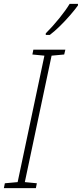

<svg xmlns="http://www.w3.org/2000/svg" viewBox="-59 -970 422 990"><path d="M-39 0 -34 -25 32 -31 170 -683 108 -689 113 -714H278L272 -689L207 -683L69 -31L131 -25L126 0ZM177 -798Q212 -833 246.5 -875.5Q281 -918 300 -950H343V-942Q328 -921 303 -892Q278 -863 250 -835.5Q222 -808 198 -790H177Z"/></svg>

Font: Noto Sans Condensed ExtraLight
Style: Italic
Weight: 200
Width: 3
Italic angle: -12°
Designer: Monotype Design Team
Foundry: Monotype Imaging Inc.
Version: Version 2.013; ttfautohint (v1.8.4.7-5d5b)